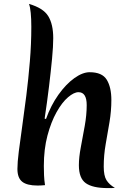

<svg xmlns="http://www.w3.org/2000/svg" viewBox="-20 -946 661 981"><path d="M530 15Q454 15 418.5 -10Q383 -35 383 -102Q383 -142 393 -194.5Q403 -247 413 -303Q423 -359 423 -409Q423 -475 381 -475Q358 -475 327.5 -449Q297 -423 269 -373Q241 -323 222.5 -253.5Q204 -184 204 -98Q204 -75 205 -50.5Q206 -26 210 0Q199 1 189.5 1.5Q180 2 172 2Q118 2 93.5 -17.5Q69 -37 69 -83Q69 -116 76 -172Q83 -228 93.5 -301Q104 -374 114.5 -458Q125 -542 132.5 -631.5Q140 -721 140 -809Q140 -850 137 -880.5Q134 -911 128 -926Q201 -905 226.5 -863.5Q252 -822 252 -751Q252 -710 246 -646.5Q240 -583 230.5 -504.5Q221 -426 208 -340L215 -338Q240 -408 278.5 -462Q317 -516 359.5 -546.5Q402 -577 438 -577Q502 -577 525.5 -538.5Q549 -500 549 -435Q549 -379 539.5 -322.5Q530 -266 520 -209.5Q510 -153 510 -95Q510 -48 524 -25.5Q538 -3 567 14Q558 15 548.5 15Q539 15 530 15Z"/></svg>

Font: Merienda SemiBold
Style: Regular
Weight: 600
Designer: Eduardo Rodriguez Tunni
Foundry: Eduardo Rodriguez Tunni
Version: Version 2.001; ttfautohint (v1.8.4.7-5d5b)